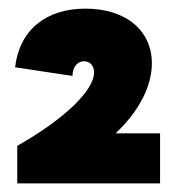

<svg xmlns="http://www.w3.org/2000/svg" viewBox="-20 -731 413 445"><path d="M20 -306H351V-422H248C303 -474 332 -532 332 -584C332 -661 271 -711 178 -711C86 -711 25 -661 15 -575L148 -555C148 -575 159 -589 175 -589C189 -589 198 -578 198 -563C198 -521 128 -454 20 -393Z"/></svg>

Font: Fixel Display Black
Style: Regular
Weight: 900
Designer: AlfaBravo + MacPaw
Foundry: Kyrylo Tkachov, Marchela Mozhyna, Serhii Makarenko, Maria Weinstein, Zakhar Kryvoshyya
Version: Version 1.211